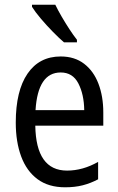

<svg xmlns="http://www.w3.org/2000/svg" viewBox="-20 -786 502 816"><path d="M238 -546Q297 -546 337.5 -515Q378 -484 398.5 -430Q419 -376 419 -308V-252H130Q133 -61 265 -61Q332 -61 397 -98V-24Q365 -7 331.5 1.5Q298 10 257 10Q186 10 139.5 -24.5Q93 -59 70 -121Q47 -183 47 -265Q47 -400 97 -473Q147 -546 238 -546ZM238 -478Q141 -478 131 -318H338Q337 -385 313 -431.5Q289 -478 238 -478ZM215 -766Q226 -743 242 -715.5Q258 -688 275 -662Q292 -636 307 -617V-606H252Q232 -623 204.5 -651Q177 -679 153 -707.5Q129 -736 116 -757V-766Z"/></svg>

Font: Noto Sans Malayalam Condensed
Style: Regular
Weight: 400
Width: 3
Designer: Jelle Bosma - Monotype Design Team
Foundry: Monotype Imaging Inc.
Version: Version 2.104; ttfautohint (v1.8.4.7-5d5b)